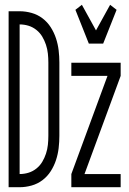

<svg xmlns="http://www.w3.org/2000/svg" viewBox="-20 -782 540 802"><path d="M351 -600 295 -741 322 -762 381 -655 440 -762 467 -741 411 -600ZM16 0V-735H62Q87 -735 112 -728Q137 -721 157.5 -705.5Q178 -690 192 -668Q206 -646 214 -621.5Q222 -597 225 -571.5Q228 -546 228 -521V-215Q228 -189 225 -163.5Q222 -138 214 -113.5Q206 -89 192 -67Q178 -45 157.5 -29.5Q137 -14 112 -7Q87 0 62 0ZM62 -55Q81 -55 99 -60.5Q117 -66 132 -78Q147 -90 156.5 -106Q166 -122 172 -140Q178 -158 180 -177Q182 -196 182 -215V-521Q182 -539 180 -558Q178 -577 172 -595Q166 -613 156.5 -629Q147 -645 132 -657Q117 -669 99 -674.5Q81 -680 62 -680ZM278 0V-55L429 -465H278V-520H484V-465L333 -55H484V0Z"/></svg>

Font: Iosevka SS18 Light
Style: Regular
Weight: 300
Monospace: yes
Designer: Belleve Invis
Foundry: Belleve Invis
Version: Version 25.1.1; ttfautohint (v1.8.4)